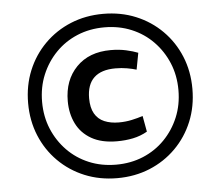

<svg xmlns="http://www.w3.org/2000/svg" viewBox="-50 -739 912 794"><g transform="rotate(-5 406.0 -342.0)"><path d="M406 -1Q333 -1 271 -26.5Q209 -52 162.5 -98.5Q116 -145 90.5 -207Q65 -269 65 -342Q65 -415 90.5 -477Q116 -539 162.5 -585.5Q209 -632 271 -657.5Q333 -683 406 -683Q479 -683 541 -657.5Q603 -632 649.5 -585.5Q696 -539 721.5 -477Q747 -415 747 -342Q747 -269 721.5 -207Q696 -145 649.5 -98.5Q603 -52 541 -26.5Q479 -1 406 -1ZM418 -153Q354 -153 312 -177Q270 -201 249.5 -242.5Q229 -284 229 -336Q229 -423 281.5 -477Q334 -531 424 -531Q459 -531 488 -524.5Q517 -518 537 -510L524 -441Q508 -446 485.5 -450Q463 -454 437 -454Q378 -454 348 -425.5Q318 -397 318 -340Q318 -301 332 -276.5Q346 -252 372 -241Q398 -230 432 -230Q460 -230 485.5 -235.5Q511 -241 532 -248L544 -182Q516 -166 484.5 -159.5Q453 -153 418 -153ZM406 -57Q467 -57 518.5 -78.5Q570 -100 608 -139Q646 -178 667.5 -229.5Q689 -281 689 -342Q689 -403 667.5 -454.5Q646 -506 608 -545Q570 -584 518.5 -605.5Q467 -627 406 -627Q345 -627 293.5 -605.5Q242 -584 204 -545Q166 -506 144.5 -454.5Q123 -403 123 -342Q123 -281 144.5 -229.5Q166 -178 204 -139Q242 -100 293.5 -78.5Q345 -57 406 -57Z"/></g></svg>

Font: Murecho Thin ExtraBold
Style: Regular
Weight: 800
Version: Version 1.010